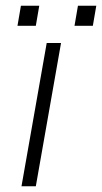

<svg xmlns="http://www.w3.org/2000/svg" viewBox="-20 -650 356 670"><path d="M252 -630H316L304 -560H240ZM53 -630H117L105 -560H41ZM143 -500H193L105 0H55Z"/></svg>

Font: Overused Grotesk Light
Style: Italic
Weight: 300
Italic angle: -10°
Version: Version 0.003